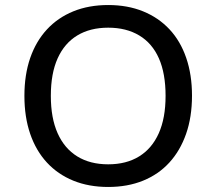

<svg xmlns="http://www.w3.org/2000/svg" viewBox="-20 -734 860 763"><path d="M410 9Q333 9 271.5 -16Q210 -41 166.5 -88Q123 -135 100 -202Q77 -269 77 -353Q77 -437 100 -503.5Q123 -570 166.5 -617Q210 -664 271.5 -689Q333 -714 410 -714Q487 -714 548.5 -689Q610 -664 653.5 -617.5Q697 -571 720 -504Q743 -437 743 -354Q743 -269 719.5 -202Q696 -135 653 -88Q610 -41 548.5 -16Q487 9 410 9ZM410 -81Q482 -81 533 -112.5Q584 -144 611 -204.5Q638 -265 638 -353Q638 -442 611.5 -502Q585 -562 533.5 -593Q482 -624 410 -624Q338 -624 287 -593Q236 -562 209 -502Q182 -442 182 -353Q182 -265 209 -204.5Q236 -144 287 -112.5Q338 -81 410 -81Z"/></svg>

Font: Nunito Sans 12pt ExtraLight 7pt Medium
Style: Regular
Weight: 500
Version: Version 3.101;gftools[0.9.27]